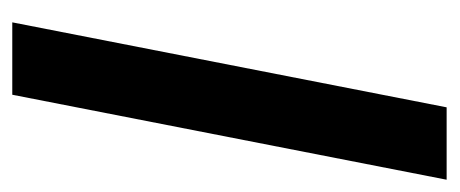

<svg xmlns="http://www.w3.org/2000/svg" viewBox="-232 -428 730 305"><g transform="rotate(90 132.5 -275.0)"><path d="M15 70H130L265 -620H150Z"/></g></svg>

Font: Charger EcoBold
Style: Obl
Weight: 1000
Designer: Jasper
Foundry: Cannot Into Space Fonts
Version: Version 1.1